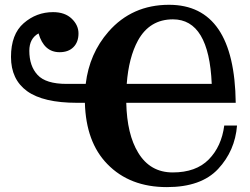

<svg xmlns="http://www.w3.org/2000/svg" viewBox="-20 -763 1031 793"><path d="M503.4 -416.5H854.5Q843.3 -683.1 694.3 -683.1Q598.1 -683.1 549.8 -595.7Q511.7 -525.9 503.4 -416.5ZM501.5 -338.4Q504.4 -208 550.8 -132.3Q600.1 -50.8 693.4 -50.8Q789.6 -50.8 842.3 -104.5Q895 -158.2 906.2 -244.6H959Q950.7 -140.1 880.9 -65.2Q811 9.8 669.4 9.8Q515.6 9.8 423.3 -85.4Q335 -175.8 330.6 -338.4H297.9Q158.7 -338.4 92 -386.5Q25.4 -434.6 25.4 -527.8Q25.4 -621.6 77.9 -667.2Q130.4 -712.9 199.2 -712.9Q248 -712.9 276.1 -686Q304.2 -659.2 304.2 -625Q304.2 -589.4 283.4 -568.4Q262.7 -547.4 226.1 -547.4Q161.6 -547.4 139.2 -625Q101.1 -604 101.1 -553.2Q101.1 -490.2 135.3 -453.4Q169.4 -416.5 254.9 -416.5H334Q349.1 -542 428.2 -632.3Q525.4 -743.2 678.2 -743.2Q948.7 -743.2 953.6 -338.4Z"/></svg>

Font: Munson
Style: Bold
Weight: 700
Designer: Paul James MIller
Foundry: High-Logic / Made with FontCreator
Version: Version 2.10;May 5, 2019;FontCreator 11.5.0.2430 64-bit